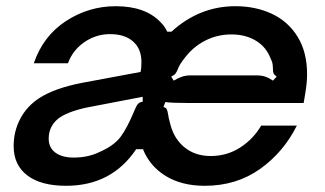

<svg xmlns="http://www.w3.org/2000/svg" viewBox="-20 -588 1047 619"><path d="M24 -117Q24 -165 45.5 -205.5Q67 -246 107 -272Q157 -304 245 -321L433 -356Q436 -367 436 -387Q436 -423 418 -445Q391 -478 335 -478Q290 -478 252.5 -452.5Q215 -427 199 -384H89Q119 -472 192.5 -520Q266 -568 353 -568Q450 -568 499 -515Q512 -502 519 -486H533Q623 -568 739 -568Q804 -568 856.5 -543.5Q909 -519 939.5 -469.5Q970 -420 970 -349Q970 -321 964 -286L959 -256H583Q533 -256 513 -259L507 -243Q515 -241 517.5 -236Q520 -231 522 -219Q524 -205 527 -196Q538 -144 573 -114.5Q608 -85 659 -85Q712 -85 754.5 -112.5Q797 -140 822 -183H937Q894 -97 818 -43Q742 11 640 11Q566 11 514.5 -20.5Q463 -52 441 -107H419Q340 11 193 11Q112 11 68 -22.5Q24 -56 24 -117ZM540 -328Q555 -337 567.5 -341Q580 -345 595 -345H806Q823 -345 835 -341Q847 -337 860 -328L872 -341Q864 -347 862 -351.5Q860 -356 860 -363Q860 -372 859 -380.5Q858 -389 853 -398Q839 -436 805.5 -456.5Q772 -477 726 -477Q680 -477 640.5 -456.5Q601 -436 573 -398Q558 -379 553 -364Q549 -355 545.5 -350.5Q542 -346 532 -341ZM301 -98Q347 -118 368.5 -146.5Q390 -175 414 -233Q419 -246 424.5 -252.5Q430 -259 440 -260V-276L258 -241Q195 -227 167 -205Q137 -180 137 -141Q137 -112 158.5 -96Q180 -80 218 -80Q264 -80 301 -98Z"/></svg>

Font: Open Sauce Sans Medium Italic
Style: Regular
Weight: 500
Italic angle: -10°
Designer: Alfredo Marco Pradil
Foundry: Creative Sauce Fz LLC
Version: Version 1.477